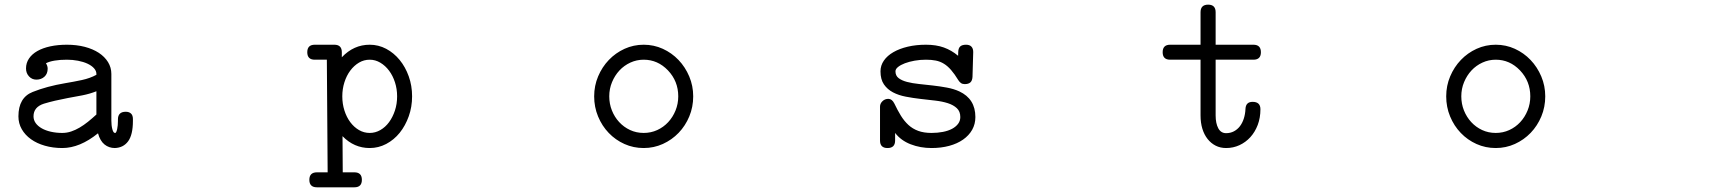

<svg xmlns="http://www.w3.org/2000/svg" viewBox="-20 -611 7265 814"><path d="M174.8 -342.8Q182.1 -331.5 182.1 -319.8Q182.1 -298.3 168.5 -285.9Q154.8 -273.4 134.3 -273.4Q115.7 -273.4 103 -287.1Q90.3 -300.8 90.3 -320.8Q90.3 -344.2 103 -363Q115.7 -381.8 138.7 -394.8Q161.6 -407.7 193.6 -414.6Q225.6 -421.4 263.7 -421.4Q304.7 -421.4 339.4 -412.4Q374 -403.3 398.9 -387Q423.8 -370.6 438 -347.7Q452.1 -324.7 452.1 -297.4V-99.6Q452.1 -89.8 453.1 -80.6Q454.1 -71.3 456.1 -64Q458 -56.6 460.7 -52Q463.4 -47.4 467.3 -47.4Q468.3 -47.4 468.3 -46.9Q473.6 -48.8 476.8 -64Q480 -79.1 480 -98.1V-105Q480 -137.2 513.2 -137.2Q527.3 -137.2 535.4 -129.6Q543.5 -122.1 543.5 -106.4V-98.1Q543.5 -39.6 523.2 -12Q502.9 15.6 466.3 16.6H467.3Q441.9 16.6 423.1 1.5Q404.3 -13.7 395.5 -45.9Q318.4 16.6 244.1 16.6Q204.6 16.6 170.4 6.8Q136.2 -2.9 111.3 -20.8Q86.4 -38.6 72.3 -63.2Q58.1 -87.9 58.1 -117.7Q58.1 -197.3 118.7 -221.2Q178.2 -245.1 256.3 -258.3Q292 -264.2 327.1 -271.7Q362.3 -279.3 388.7 -293.9V-297.4Q388.7 -310.5 378.4 -321.8Q368.2 -333 350.8 -341.1Q333.5 -349.1 310.8 -353.5Q288.1 -357.9 263.7 -357.9Q233.9 -357.9 211.2 -354Q188.5 -350.1 174.8 -342.8ZM388.7 -125.5V-224.1Q360.4 -212.9 329.1 -206.8Q297.9 -200.7 267.1 -195.3Q238.8 -189.9 213.6 -184.1Q188.5 -178.2 166 -171.4Q122.1 -157.2 122.1 -117.7Q122.1 -102.1 131.3 -89.1Q140.6 -76.2 157 -66.9Q173.3 -57.6 195.8 -52.5Q218.3 -47.4 244.1 -47.4Q263.2 -47.4 281.5 -53.5Q299.8 -59.6 317.6 -70.1Q335.4 -80.6 353 -94.7Q370.6 -108.9 388.7 -125.5ZM467.3 -46.9H468.3Z M1433.1 119.6H1482.4Q1514.2 119.6 1514.2 151.4Q1514.2 183.1 1482.4 183.1H1401.9H1398.4H1323.7Q1291.5 183.1 1291.5 151.4Q1291.5 119.6 1323.7 119.6H1369.1L1365.7 -357.9H1314.5Q1282.7 -357.9 1282.7 -389.6Q1282.7 -421.4 1314.5 -421.4H1397.5Q1429.2 -421.4 1429.2 -389.6V-368.2Q1479.5 -421.4 1547.4 -421.4Q1584.5 -421.4 1617.2 -404.1Q1649.9 -386.7 1674.3 -356.9Q1698.7 -327.1 1712.9 -287.4Q1727.1 -247.6 1727.1 -202.6Q1727.1 -157.7 1712.9 -117.9Q1698.7 -78.1 1674.6 -48.1Q1650.4 -18.1 1617.4 -0.7Q1584.5 16.6 1547.4 16.6Q1481 16.6 1432.1 -33.7ZM1547.4 -47.4Q1571.3 -47.4 1592.5 -59.6Q1613.8 -71.8 1629.4 -93Q1645 -114.3 1654.3 -142.3Q1663.6 -170.4 1663.6 -202.6Q1663.6 -233.9 1654.5 -262Q1645.5 -290 1629.6 -311.3Q1613.8 -332.5 1592.5 -345.2Q1571.3 -357.9 1547.4 -357.9Q1522.9 -357.9 1502 -345.5Q1481 -333 1465.1 -311.8Q1449.2 -290.5 1440.2 -262.2Q1431.2 -233.9 1431.2 -202.6Q1431.2 -170.9 1440.2 -142.6Q1449.2 -114.3 1465.1 -93Q1481 -71.8 1502 -59.6Q1522.9 -47.4 1547.4 -47.4Z M2709 -421.4Q2752 -421.4 2790 -404.1Q2828.1 -386.7 2856.7 -356.7Q2885.3 -326.7 2902.1 -286.9Q2918.9 -247.1 2918.9 -202.6Q2918.9 -157.2 2902.3 -117.4Q2885.7 -77.6 2857.2 -47.9Q2828.6 -18.1 2790.3 -0.7Q2752 16.6 2709 16.6Q2665.5 16.6 2627.4 -0.5Q2589.4 -17.6 2560.8 -47.4Q2532.2 -77.1 2515.6 -117.2Q2499 -157.2 2499 -202.6Q2499 -247.6 2515.9 -287.4Q2532.7 -327.1 2561.3 -356.9Q2589.8 -386.7 2627.9 -404.1Q2666 -421.4 2709 -421.4ZM2812 -312.5Q2768.6 -357.9 2709 -357.9Q2679.2 -357.9 2652.6 -345.7Q2626 -333.5 2606.2 -312.3Q2586.4 -291 2574.7 -262.7Q2563 -234.4 2563 -202.6Q2563 -170.9 2574.2 -142.8Q2585.4 -114.7 2605 -93.5Q2624.5 -72.3 2651.1 -59.8Q2677.7 -47.4 2709 -47.4Q2739.7 -47.4 2766.4 -59.6Q2793 -71.8 2812.7 -93Q2832.5 -114.3 2844 -142.6Q2855.5 -170.9 2855.5 -202.6Q2855.5 -266.6 2812 -312.5Z M4042.5 -390.6Q4043 -406.7 4051 -414.1Q4059.1 -421.4 4075.7 -421.4Q4090.8 -421.4 4098.4 -413.3Q4106 -405.3 4106 -391.1V-388.7L4103 -285.2Q4102.1 -269 4094 -261.7Q4085.9 -254.4 4070.3 -254.4Q4060.5 -254.4 4054.2 -258.8Q4047.9 -263.2 4043 -271Q4026.9 -297.4 4012.2 -314.2Q3997.6 -331.1 3981.7 -340.8Q3965.8 -350.6 3947.5 -354.2Q3929.2 -357.9 3905.8 -357.9Q3880.9 -357.9 3857.7 -353.8Q3834.5 -349.6 3816.4 -342.8Q3798.3 -335.9 3787.4 -327.1Q3776.4 -318.4 3776.4 -308.6Q3776.4 -290 3789.8 -279.8Q3803.2 -269.5 3825.4 -263.7Q3847.7 -257.8 3876.2 -254.9Q3904.8 -252 3934.8 -248.5Q3964.8 -245.1 3994.1 -239.7Q4023.4 -234.4 4046.9 -223.6Q4115.2 -191.9 4115.2 -114.7Q4115.2 -85 4101.6 -60.8Q4087.9 -36.6 4063.2 -19.3Q4038.6 -2 4004.4 7.3Q3970.2 16.6 3929.2 16.6Q3881.8 16.6 3840.8 0.7Q3799.8 -15.1 3774.9 -47.4V-15.1Q3774.9 16.6 3742.7 16.6Q3710.9 16.6 3710.9 -15.1V-158.7Q3710.9 -171.9 3721.2 -181.9Q3731.4 -191.9 3746.1 -191.9Q3761.7 -191.9 3771.5 -172.4Q3785.2 -143.6 3799.3 -120.6Q3813.5 -97.7 3831.3 -81.3Q3849.1 -64.9 3872.8 -56.2Q3896.5 -47.4 3929.2 -47.4Q3955.1 -47.4 3977.5 -51.8Q4000 -56.2 4016.4 -64.9Q4032.7 -73.7 4042 -86.2Q4051.3 -98.6 4051.3 -114.7Q4051.3 -138.7 4036.6 -152.3Q4022 -166 3998.3 -173.6Q3974.6 -181.2 3944.1 -184.6Q3913.6 -188 3882.1 -191.7Q3850.6 -195.3 3820.1 -201.2Q3789.6 -207 3765.9 -219.5Q3742.2 -231.9 3727.5 -253.2Q3712.9 -274.4 3712.9 -308.6Q3712.9 -333.5 3727.3 -354.2Q3741.7 -375 3767.6 -389.9Q3793.5 -404.8 3828.6 -413.1Q3863.8 -421.4 3905.8 -421.4Q3948.7 -421.4 3981.4 -409.7Q4014.2 -397.9 4042 -374.5Z M4940.9 -357.9Q4909.2 -357.9 4909.2 -389.6Q4909.2 -421.4 4940.9 -421.4H5069.8V-559.1Q5069.8 -591.3 5102.1 -591.3Q5133.8 -591.3 5133.8 -559.1V-421.4H5293.9Q5325.7 -421.4 5325.7 -389.6Q5325.7 -357.9 5293.9 -357.9H5133.8V-121.6Q5133.8 -87.9 5145 -67.1Q5156.2 -46.4 5178.2 -46.4Q5196.3 -46.4 5211.2 -54.2Q5226.1 -62 5236.6 -75.7Q5247.1 -89.4 5253.2 -108.2Q5259.3 -127 5260.3 -149.4Q5261.7 -179.2 5290.5 -179.2Q5323.7 -179.2 5323.7 -147.9Q5323.7 -111.8 5312.3 -81.5Q5300.8 -51.3 5281 -29.5Q5261.2 -7.8 5234.9 4.4Q5208.5 16.6 5178.2 16.6Q5153.8 16.6 5134 6.6Q5114.3 -3.4 5099.9 -21.5Q5085.4 -39.6 5077.6 -64.9Q5069.8 -90.3 5069.8 -121.6V-357.9Z M6321.3 -421.4Q6364.3 -421.4 6402.3 -404.1Q6440.4 -386.7 6469 -356.7Q6497.6 -326.7 6514.4 -286.9Q6531.2 -247.1 6531.2 -202.6Q6531.2 -157.2 6514.6 -117.4Q6498 -77.6 6469.5 -47.9Q6440.9 -18.1 6402.6 -0.7Q6364.3 16.6 6321.3 16.6Q6277.8 16.6 6239.7 -0.5Q6201.7 -17.6 6173.1 -47.4Q6144.5 -77.1 6127.9 -117.2Q6111.3 -157.2 6111.3 -202.6Q6111.3 -247.6 6128.2 -287.4Q6145 -327.1 6173.6 -356.9Q6202.1 -386.7 6240.2 -404.1Q6278.3 -421.4 6321.3 -421.4ZM6424.3 -312.5Q6380.9 -357.9 6321.3 -357.9Q6291.5 -357.9 6264.9 -345.7Q6238.3 -333.5 6218.5 -312.3Q6198.7 -291 6187 -262.7Q6175.3 -234.4 6175.3 -202.6Q6175.3 -170.9 6186.5 -142.8Q6197.8 -114.7 6217.3 -93.5Q6236.8 -72.3 6263.4 -59.8Q6290 -47.4 6321.3 -47.4Q6352.1 -47.4 6378.7 -59.6Q6405.3 -71.8 6425 -93Q6444.8 -114.3 6456.3 -142.6Q6467.8 -170.9 6467.8 -202.6Q6467.8 -266.6 6424.3 -312.5Z"/></svg>

Font: Erica Type
Style: Italic
Weight: 400
Monospace: yes
Designer: Peter Wiegel
Foundry: Peter Wiegel
Version: Version 1.000 2010 initial release